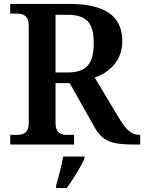

<svg xmlns="http://www.w3.org/2000/svg" viewBox="-20 -734 732 975"><path d="M32 0H356V-49H325C291 -49 262 -56 262 -111V-312H334L459 -90C502 -15 545 0 667 0H692V-49H689C649 -49 621 -74 587 -130L461 -340C530 -365 601 -420 601 -526C601 -649 517 -714 334 -714H32V-665H63C96 -665 126 -657 126 -602V-111C126 -56 96 -49 63 -49H32ZM323 -366H262V-659H321C419 -659 456 -619 456 -516C456 -416 425 -366 323 -366ZM265 208V221H319C350 178 391 113 409 71V61H301C293 107 277 166 265 208Z"/></svg>

Font: Noto Serif Yezidi SemiBold
Style: Regular
Weight: 600
Designer: Dalton Maag Ltd
Foundry: Dalton Maag Ltd
Version: Version 1.001